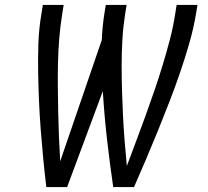

<svg xmlns="http://www.w3.org/2000/svg" viewBox="-20 -755 840 775"><path d="M167 0Q160 -57 154.5 -114.5Q149 -172 144.5 -230Q140 -288 137.5 -346Q135 -404 134 -462.5Q133 -521 135 -580Q137 -639 147 -698L153 -735H237L231 -698Q223 -648 219 -598Q215 -548 214 -498.5Q213 -449 213.5 -399.5Q214 -350 215 -300.5Q216 -251 218 -202Q220 -153 223 -104L391 -594Q392 -620 394.5 -646Q397 -672 401 -698L407 -735H491L485 -698Q477 -646 474 -594.5Q471 -543 471 -491.5Q471 -440 472.5 -389Q474 -338 476.5 -287.5Q479 -237 483 -186.5Q487 -136 492 -85Q511 -136 530 -186.5Q549 -237 567.5 -288Q586 -339 603.5 -390Q621 -441 636.5 -492Q652 -543 665.5 -594.5Q679 -646 687 -698L693 -735H777L771 -698Q761 -639 744 -580Q727 -521 707 -462.5Q687 -404 664.5 -346Q642 -288 618.5 -230Q595 -172 570.5 -114.5Q546 -57 521 0H437Q423 -96 412 -192.5Q401 -289 395 -387L251 0Z"/></svg>

Font: Iosevka Aile Oblique
Style: Regular
Weight: 400
Italic angle: -9°
Designer: Belleve Invis
Foundry: Belleve Invis
Version: Version 31.1.0; ttfautohint (v1.8.4)